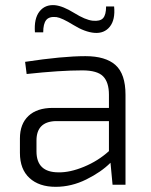

<svg xmlns="http://www.w3.org/2000/svg" viewBox="-20 -714 585 742"><path d="M147 -589H115Q111 -642 132.5 -669.5Q154 -697 192 -694Q223 -691 266.5 -664Q310 -637 338 -634Q367 -631 378.5 -644Q390 -657 390 -689H421Q426 -638 404.5 -611Q383 -584 345 -587Q308 -590 263.5 -617.5Q219 -645 198 -648Q170 -651 158.5 -636.5Q147 -622 147 -589ZM83 -428 77 -475Q222 -497 310 -497Q388 -497 426.5 -462.5Q465 -428 465 -348V0H415L407 -85Q371 -49 313.5 -20.5Q256 8 195 8Q131 8 94 -26Q57 -60 57 -123V-179Q57 -235 90 -266Q123 -297 184 -297H401V-348Q401 -396 378.5 -419Q356 -442 298 -442Q212 -442 83 -428ZM121 -171V-129Q121 -48 206 -48Q250 -47 304.5 -69.5Q359 -92 401 -130V-246H194Q121 -243 121 -171Z"/></svg>

Font: Exo 2.0 Light
Style: Regular
Weight: 300
Designer: Natanael Gama
Version: Version 1.001;PS 001.001;hotconv 1.0.70;makeotf.lib2.5.58329